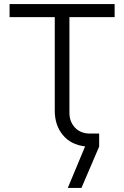

<svg xmlns="http://www.w3.org/2000/svg" viewBox="-20 -720 610 943"><path d="M313 203 398 -1Q328 -9 288.5 -57Q249 -105 249 -176V-636H27V-700H543V-636H321V-166Q321 -122 348.5 -93Q376 -64 423 -64H467V0L380 203Z"/></svg>

Font: MuseoModerno Light
Style: Regular
Weight: 300
Designer: Pablo Cosgaya, Héctor Gatti, Marcela Romero, and the Authors of The MuseoModerno Project.
Foundry: Omnibus-Type Team
Version: Version 1.001